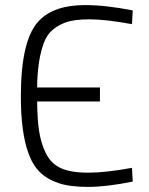

<svg xmlns="http://www.w3.org/2000/svg" viewBox="-20 -725 584 755"><path d="M126 -326Q127 -254 133 -215Q140 -164 160 -123Q180 -82 219 -64Q258 -46 327 -46Q396 -46 499 -65L502 -11Q399 10 326 10Q253 10 208.5 -5.5Q164 -21 136 -49Q108 -77 92 -122Q62 -204 62 -345Q62 -571 134 -644Q193 -705 314 -705Q397 -705 502 -684L499 -630Q395 -649 332 -649Q269 -649 234.5 -635.5Q200 -622 178.5 -599.5Q157 -577 146 -537Q127 -474 126 -381H373V-326Z"/></svg>

Font: Titillium Web[RUS by Daymarius]
Style: Regular
Weight: 300
Designer: Cyrillization by Daymarius
Foundry: Cyrillization by Daymarius
Version: Version 1.002 September 12, 2018